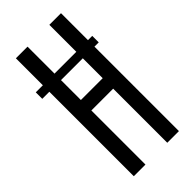

<svg xmlns="http://www.w3.org/2000/svg" viewBox="-249 -861 921 921"><g transform="rotate(-45 211.5 -400.0)"><path d="M68 0V-573H20V-617H68V-800H147V-617H295V-800H374V-617H403V-573H374V0H295V-367H147V0ZM147 -438H295V-573H147Z"/></g></svg>

Font: Big Shoulders Text
Style: Regular
Weight: 400
Designer: Patric King
Foundry: XO Type Co
Version: Version 1.000; ttfautohint (v1.8.2)